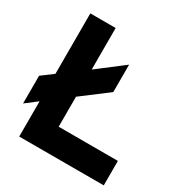

<svg xmlns="http://www.w3.org/2000/svg" viewBox="-164 -822 897 945"><g transform="rotate(30 284.0 -350.0)"><path d="M78 0V-200.5L13 -150.5V-308L78 -356.5V-700H222V-464L369.5 -577V-421L222 -309.5V-139H558.5V0Z"/></g></svg>

Font: Overpass ExtraBold
Style: Regular
Weight: 800
Designer: Delve Withrington, Dave Bailey, Thomas Jockin
Foundry: Delve Fonts LLC
Version: Version 4.000; ttfautohint (v1.8.3)